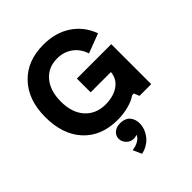

<svg xmlns="http://www.w3.org/2000/svg" viewBox="-292 -947 1435 1435"><g transform="rotate(-45 425.0 -229.5)"><path d="M416.5 -422.4H779.8V0H655.8L639.2 -42H620.1Q584.5 -16.6 529.1 -2.2Q473.6 12.2 414.6 12.2Q243.2 12.2 144.3 -94.2Q45.4 -200.7 45.4 -385.7Q45.4 -566.4 146 -672.6Q246.6 -778.8 418 -778.8Q546.9 -778.8 637.9 -717.8Q729 -656.7 767.6 -549.8L613.3 -491.2Q591.8 -558.1 540 -595.7Q488.3 -633.3 418 -633.3Q322.8 -633.3 266.4 -566.2Q210 -499 210 -385.7Q210 -267.1 270.8 -200.2Q331.5 -133.3 431.2 -133.3Q515.6 -133.3 570.3 -171.4Q625 -209.5 630.9 -276.9H416.5ZM405.3 42Q434.1 41.5 455.6 50.3Q477.1 59.1 489 74.7Q501 90.3 506.6 108.2Q512.2 126 512.2 145.5Q512.2 163.6 507.8 182.9Q503.4 202.1 492.2 223.9Q481 245.6 464.6 263.9Q448.2 282.2 422.1 297.6Q396 313 363.3 319.8L333 251Q374.5 245.1 401.1 228.3Q427.7 211.4 434.1 189.5Q418 196.8 399.9 196.8Q366.7 196.8 342.8 172.6Q318.8 148.4 318.8 116.7Q318.8 84.5 344 63.2Q369.1 42 405.3 42Z"/></g></svg>

Font: Acari Sans Neue Black
Style: Regular
Weight: 900
Designer: Alfredo Marco Pradil
Foundry: Alfredo Marco Pradil
Version: Version 1.045;June 16, 2019;FontCreator 11.5.0.2425 64-bit; 